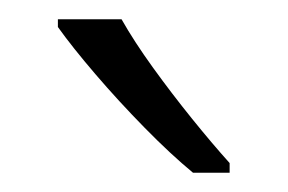

<svg xmlns="http://www.w3.org/2000/svg" viewBox="-20 -785 298 199"><path d="M106 -765Q119 -742 138.5 -715Q158 -688 179 -662Q200 -636 218 -616V-606H180Q157 -625 130 -652.5Q103 -680 79 -708Q55 -736 40 -757V-765Z"/></svg>

Font: Noto Sans Tamil SemiCondensed Light
Style: Regular
Weight: 300
Width: 4
Designer: Jelle Bosma - Monotype Design Team
Foundry: Monotype Imaging Inc.
Version: Version 2.004; ttfautohint (v1.8.4.7-5d5b)